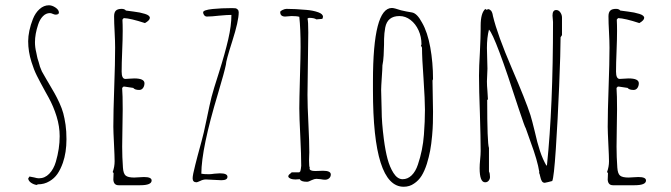

<svg xmlns="http://www.w3.org/2000/svg" viewBox="-20 -693 2560 732"><path d="M119.6 12.2 124.5 9.8Q148.9 9.8 168.5 -2Q187 -12.7 199 -30Q210.9 -47.4 219.7 -72.3Q233.4 -111.8 233.4 -162.1Q233.4 -192.9 230 -216.8Q226.1 -243.2 221.2 -261.2Q216.3 -279.3 206.5 -300.8Q197.3 -320.8 188 -337.4Q178.7 -354 165 -377L157.2 -390.1L139.6 -420.9L132.3 -439L127.4 -456.5Q122.1 -472.2 121.6 -476.6L118.2 -493.2Q113.3 -512.7 113.3 -532.2Q113.3 -563 125.5 -599.6Q131.8 -619.1 143.6 -631.1Q155.3 -643.1 170.4 -643.1Q174.8 -643.1 181.2 -640.1Q188 -637.2 191.4 -637.2Q204.6 -637.2 204.6 -645Q204.6 -655.3 191.7 -664.1Q178.7 -672.9 166.5 -672.9Q147 -672.9 130.9 -658.4Q114.7 -644 105.5 -620.6Q96.7 -598.6 92 -576.4Q87.4 -554.2 87.4 -536.1Q87.4 -496.1 100.1 -456.5Q108.9 -427.7 120.6 -404.3Q132.3 -380.9 153.3 -342.8L165 -321.8Q184.1 -287.1 195.8 -249Q207.5 -210.9 207.5 -173.8Q207.5 -126 192.9 -76.2Q184.6 -47.9 167.7 -30.5Q150.9 -13.2 128.4 -13.2Q121.6 -13.2 109.9 -16.6Q100.1 -19 92.3 -20L87.4 -12.2Q88.9 -2.9 98.4 3.7Q107.9 10.3 119.6 12.2ZM199.2 -640.1H198.2V-641.1Q199.2 -641.1 199.2 -640.1Z M412.6 -20.5Q412.1 -14.6 412.1 -7.8Q413.6 13.2 432.1 13.2H514.6Q558.1 13.2 558.1 -4.9Q558.1 -18.1 528.8 -18.1L509.8 -17.1L491.7 -16.1Q467.8 -16.1 459 -23.7Q450.2 -31.2 448.7 -54.2Q445.8 -94.7 445.8 -133.8L446.8 -205.1L447.8 -275.9Q447.8 -332 445.8 -355V-357.9L450.7 -362.8H455.1L487.8 -357.9Q494.1 -350.1 510.7 -350.1Q520 -350.1 525.4 -357.7Q530.8 -365.2 530.8 -376Q530.3 -394 491.7 -394Q489.3 -394 474.6 -393.1L458 -392.1Q443.8 -392.1 443.8 -419.9Q443.8 -451.2 445.8 -497.6Q447.8 -543.9 447.8 -575.2Q447.8 -599.6 446.8 -618.2L451.7 -624Q478 -623 532.7 -605Q551.3 -615.7 551.3 -625Q551.3 -634.3 532.7 -640.1Q514.2 -646 489.3 -648.9Q466.3 -651.4 460 -652.8Q455.1 -659.2 443.8 -659.2Q428.2 -659.2 421.6 -652.3Q415 -645.5 415 -630.9Q415 -606.4 417 -571.3Q418.9 -535.6 418.9 -511.2Q418.9 -454.1 415.5 -360.4Q412.1 -266.6 412.1 -210Q412.1 -192.9 414.6 -144Q417 -95.2 417 -78.1Q417 -57.1 409.7 -37.1L413.1 -33.2Q413.1 -26.4 412.6 -20.5Z M729.5 2Q731.9 2 743.7 -3.4Q754.4 -8.8 765.1 -8.8Q774.9 -8.8 794.9 -7.3Q814.5 -5.9 824.2 -5.9Q847.2 -5.9 847.2 -19Q847.2 -32.2 818.4 -32.2Q811.5 -32.2 797.4 -30.8Q785.2 -28.8 776.4 -28.8Q755.9 -28.8 747.6 -30.8Q748 -127.4 811 -335.9Q836.4 -421.4 841.3 -446.8Q841.3 -460.4 865.7 -536.6Q890.1 -612.8 890.1 -646Q890.1 -652.8 886.2 -656.7Q882.3 -660.6 878.2 -661.4Q874 -662.1 865.2 -662.1Q824.2 -662.1 790.5 -658.7Q754.4 -654.8 754.4 -646Q754.4 -640.1 758.5 -635Q762.7 -629.9 768.6 -629.9Q786.1 -629.9 815.4 -633.3Q846.7 -636.2 862.3 -636.2Q862.3 -595.7 850.1 -542.7Q837.9 -489.7 814 -414.1Q793.5 -350.6 786.6 -323.7Q779.8 -296.9 767.6 -237.3Q756.3 -182.1 748.5 -154.8L733.4 -99.1L724.6 -64.9Q714.4 -25.4 714.4 -13.2Q714.4 2 729.5 2Z M1150.4 0Q1156.7 0 1167.5 -5.9Q1179.2 -11.2 1186 -11.2Q1191.9 -11.2 1202.6 -9.8Q1212.4 -7.8 1219.2 -7.8Q1228.5 -7.8 1234.9 -13.4Q1241.2 -19 1241.2 -27.8Q1241.2 -42 1211.4 -42Q1203.1 -42 1196.8 -41.5Q1190.4 -41 1182.1 -41Q1160.2 -41 1160.2 -50.8L1161.1 -53.2Q1158.2 -57.6 1158.2 -81.1Q1158.2 -91.8 1158.7 -99.1L1159.2 -111.8Q1159.2 -153.3 1155.8 -221.7Q1152.3 -289.6 1152.3 -331.1Q1152.3 -370.6 1153.8 -450.2Q1155.3 -529.3 1155.3 -568.8Q1155.3 -613.3 1152.3 -622.1L1157.2 -625Q1178.2 -625 1186 -619.1L1209 -621.1Q1211.4 -627 1211.4 -628.9Q1211.4 -639.6 1193.8 -646Q1173.8 -653.3 1147.9 -655.3Q1105 -659.2 1072.3 -659.2Q1065.9 -659.2 1057.1 -655Q1048.3 -650.9 1048.3 -647Q1048.3 -629.9 1067.4 -629.9L1079.6 -630.9L1091.3 -631.8Q1111.8 -631.8 1121.1 -628.9Q1126 -583.5 1126 -513.2Q1126 -483.4 1123.5 -397Q1121.1 -310.1 1121.1 -279.8Q1121.1 -247.6 1125 -170.4Q1128.4 -102.5 1128.4 -61Q1128.4 -57.6 1127 -49.3Q1125 -42 1125 -40L1121.1 -36.1H1092.3L1086.4 -30.8Q1082 -27.8 1080.6 -25.4Q1079.1 -22.9 1079.1 -19Q1085 -8.8 1106.4 -8.8Q1110.8 -8.8 1114.7 -9.3Q1118.2 -9.8 1123 -9.8Q1127 0 1150.4 0Z M1558.6 6.8Q1575.7 -4.4 1587.2 -22.7Q1598.6 -41 1607.4 -68.4Q1615.2 -93.8 1619.9 -118.4Q1624.5 -143.1 1627.4 -175.3Q1629.9 -202.6 1630.4 -224.4Q1630.9 -246.1 1630.9 -267.1L1629.9 -326.7L1628.9 -386.2L1630.9 -391.1Q1630.9 -454.6 1620.4 -512.7Q1609.9 -570.8 1588.9 -606.9Q1570.3 -642.1 1550.8 -645.5Q1548.8 -646 1528.8 -649.4Q1508.8 -652.8 1487.8 -660.2Q1479 -662.6 1474.1 -662.6Q1401.9 -662.6 1401.9 -383.8V-349.1Q1401.9 19 1519 19Q1541.5 19 1558.6 6.8ZM1434.1 -310.5 1433.1 -350.1Q1433.1 -361.8 1435.5 -397Q1438 -432.1 1438 -443.8Q1441.4 -459.5 1442.6 -481.7Q1443.8 -503.9 1444.1 -522Q1444.3 -540 1444.3 -544.9Q1444.8 -566.4 1448.7 -587.9Q1457 -631.8 1502.9 -631.8Q1525.9 -631.8 1545.2 -616.9Q1564.5 -602.1 1575.7 -577.4Q1586.9 -552.7 1586.9 -523.9L1585 -519L1588.9 -511.2Q1588.9 -471.7 1594.7 -393.1Q1600.1 -311 1600.1 -274.9Q1600.1 -230.5 1596.2 -179.2Q1591.8 -120.1 1573.2 -65.4Q1564.5 -39.1 1549.3 -24.4Q1534.2 -9.8 1515.1 -9.8Q1495.1 -9.8 1480 -33.7Q1465.8 -56.2 1457.5 -87.2Q1449.2 -118.2 1443.4 -162.6Q1435.1 -227.1 1435.1 -271Z M2002.9 -151.9Q2029.3 -81.1 2036.1 -37.1L2035.2 -34.2Q2037.6 -30.3 2039.6 -20Q2042 -8.3 2045.9 -2.2Q2049.8 3.9 2057.1 3.9Q2059.1 3.9 2067.9 1.5L2068.4 2V1.5Q2080.1 -2 2085.4 -2.9Q2091.8 -15.6 2099.1 -125Q2106.4 -234.4 2111.8 -365.2Q2117.2 -496.1 2117.2 -550.8L2122.6 -559.1V-626Q2122.6 -636.7 2116.2 -645.8Q2109.9 -654.8 2100.6 -654.8Q2086.4 -654.8 2086.4 -633.8L2087.4 -621.1L2088.4 -608.9Q2088.4 -284.7 2065.4 -64L2063.5 -61Q2049.3 -85.4 2038.8 -116.9Q2028.3 -148.4 2018.6 -192.4Q2008.8 -232.9 2002.4 -253.9Q1984.4 -309.6 1931.2 -433.1Q1876.5 -560.1 1859.4 -631.8L1858.4 -637.2L1856.9 -643.1Q1855 -648.4 1852.5 -651.9Q1848.1 -656.2 1843.3 -658.2L1833.5 -655.8L1830.6 -659.2Q1812.5 -644 1812.5 -594.7V-582Q1812.5 -553.2 1809.6 -493.7Q1806.2 -438.5 1806.2 -404.8Q1806.2 -350.1 1809.6 -261.2Q1812.5 -165.5 1812.5 -117.2Q1812.5 -103.5 1810.5 -84.5Q1808.6 -64.9 1808.6 -51.8Q1808.6 2 1829.6 2Q1837.9 2 1843 -4.2Q1848.1 -10.3 1848.1 -18.1Q1848.1 -32.2 1844.2 -39.1V-128.9Q1837.4 -147 1837.4 -313H1840.3L1838.4 -345.2Q1836.4 -366.7 1836.4 -382.8L1837.4 -406.7L1838.4 -431.2L1837.4 -470.2L1836.4 -509.8Q1836.4 -550.3 1844.2 -580.1Q1867.7 -557.6 1957.5 -278.8Q1981 -208 1984.4 -204.1Q1989.3 -189 2002.9 -151.9Z M2297.4 -20.5Q2296.9 -14.6 2296.9 -7.8Q2298.3 13.2 2316.9 13.2H2399.4Q2442.9 13.2 2442.9 -4.9Q2442.9 -18.1 2413.6 -18.1L2394.5 -17.1L2376.5 -16.1Q2352.5 -16.1 2343.8 -23.7Q2335 -31.2 2333.5 -54.2Q2330.6 -94.7 2330.6 -133.8L2331.5 -205.1L2332.5 -275.9Q2332.5 -332 2330.6 -355V-357.9L2335.4 -362.8H2339.8L2372.6 -357.9Q2378.9 -350.1 2395.5 -350.1Q2404.8 -350.1 2410.2 -357.7Q2415.5 -365.2 2415.5 -376Q2415 -394 2376.5 -394Q2374 -394 2359.4 -393.1L2342.8 -392.1Q2328.6 -392.1 2328.6 -419.9Q2328.6 -451.2 2330.6 -497.6Q2332.5 -543.9 2332.5 -575.2Q2332.5 -599.6 2331.5 -618.2L2336.4 -624Q2362.8 -623 2417.5 -605Q2436 -615.7 2436 -625Q2436 -634.3 2417.5 -640.1Q2398.9 -646 2374 -648.9Q2351.1 -651.4 2344.7 -652.8Q2339.8 -659.2 2328.6 -659.2Q2313 -659.2 2306.4 -652.3Q2299.8 -645.5 2299.8 -630.9Q2299.8 -606.4 2301.8 -571.3Q2303.7 -535.6 2303.7 -511.2Q2303.7 -454.1 2300.3 -360.4Q2296.9 -266.6 2296.9 -210Q2296.9 -192.9 2299.3 -144Q2301.8 -95.2 2301.8 -78.1Q2301.8 -57.1 2294.4 -37.1L2297.9 -33.2Q2297.9 -26.4 2297.4 -20.5Z"/></svg>

Font: Amatica SC
Style: Regular
Weight: 400
Designer: Vernon Adams, Ben Nathan
Foundry: newtypography
Version: Version 2.001